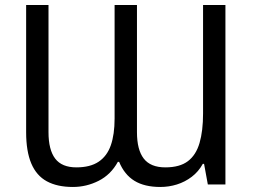

<svg xmlns="http://www.w3.org/2000/svg" viewBox="-20 -734 1009 764"><path d="M270 10Q208 10 166.5 -12.5Q125 -35 104.5 -83.5Q84 -132 84 -208V-714H173V-208Q173 -138 199.5 -103Q226 -68 284 -68Q339 -68 372.5 -90.5Q406 -113 421 -156Q436 -199 436 -262V-714H525V-208Q525 -138 552 -103Q579 -68 638 -68Q695 -68 727.5 -92.5Q760 -117 774 -165Q788 -213 788 -282V-714H877V0H807L792 -82H787Q770 -51 743 -30.5Q716 -10 684 0Q652 10 618 10Q555 10 515 -14.5Q475 -39 454 -90H449Q421 -39 372.5 -14.5Q324 10 270 10Z"/></svg>

Font: Noto Sans Display
Style: Regular
Weight: 400
Designer: Monotype Design Team
Foundry: Monotype Imaging Inc.
Version: Version 2.003